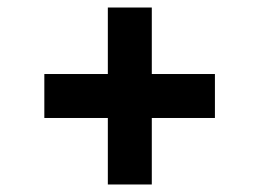

<svg xmlns="http://www.w3.org/2000/svg" viewBox="-20 -527 691 511"><path d="M552 -330V-213H98V-330ZM384 -36H267V-507H384Z"/></svg>

Font: TikTok Sans 24pt
Style: Bold
Weight: 700
Version: Version 4.000